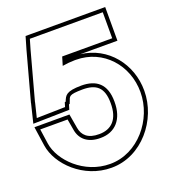

<svg xmlns="http://www.w3.org/2000/svg" viewBox="-221 -969 1041 1179"><g transform="rotate(-20 299.5 -379.5)"><path d="M494.2 -825H579.2V-655H494.2H252.2L235.6 -599.6C262.4 -604.2 289.5 -606.8 315.5 -607H323.5C503.2 -607 630.2 -460 629.2 -285C629.2 -108 487.2 67 304 66C135 66 3.4 -68 -13.6 -183L-27.6 -280H151L163.7 -207C174 -146 220 -103 304 -104C398.3 -104 460.2 -168 459.2 -285C459.2 -400 399.5 -447 300.5 -447C200.5 -446 192.5 -424 177.5 -387L171.1 -385.6L162.5 -357L-23.6 -353L-0.8 -446L-0.6 -449L84.4 -762L102.8 -825H177.5ZM275 -630C273.8 -630 272.1 -629.8 271.3 -629.8C271.3 -629.8 273.4 -629.9 275 -630ZM360.8 -630H604.2V-850H84L60.3 -768.8L-25.4 -453.2L-25.5 -450.7C-33.3 -418.8 -40.3 -389.7 -47.9 -359L-55.6 -327.3L181.3 -332.4L190.9 -364.4L195.8 -365.5L200.7 -377.6C213.4 -409 205.9 -421.1 300.7 -422C388.5 -422 434.2 -387.5 434.2 -284.9C435.2 -178 383.5 -129 303.9 -129C229.6 -128.1 196.6 -162.4 188.3 -211.3L172.1 -305H-56.5L-38.3 -179.3C-19.4 -50.9 122.4 91 303.9 91C503.8 92.1 654.2 -96.5 654.2 -284.9C655.2 -459.4 535.8 -610.7 360.8 -630Z"/></g></svg>

Font: Nordica Plus
Style: NordicaClassicBkExtOl
Weight: 900
Version: Version 1.01